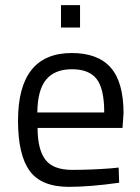

<svg xmlns="http://www.w3.org/2000/svg" viewBox="-20 -716 545 746"><path d="M412 -62 441 -65 443 -6Q329 10 248 10Q140 10 95 -52.5Q50 -115 50 -247Q50 -510 259 -510Q360 -510 410 -453.5Q460 -397 460 -276L456 -219H126Q126 -136 156 -96Q186 -56 260.5 -56Q335 -56 412 -62ZM385 -279Q385 -371 355.5 -409Q326 -447 259.5 -447Q193 -447 159.5 -407Q126 -367 125 -279ZM217 -609V-696H291V-609Z"/></svg>

Font: Titillium Web
Style: Regular
Weight: 400
Version: Version 1.001;PS 57.000;hotconv 1.0.70;makeotf.lib2.5.55311